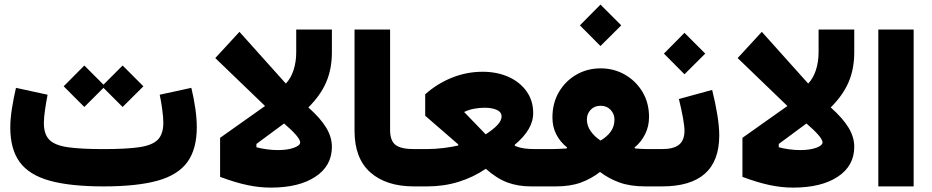

<svg xmlns="http://www.w3.org/2000/svg" viewBox="-20 -832 4159 857"><path d="M834 -439.9Q845.2 -394.5 851.8 -348.1Q858.4 -301.8 858.4 -264.2Q858.4 -166.5 816.4 -108.6Q774.4 -50.8 682.9 -25.4Q591.3 0 442.4 0Q293.9 0 202.1 -25.4Q110.4 -50.8 68.1 -108.4Q25.9 -166 25.9 -262.7Q25.9 -300.3 33.2 -347.2Q40.5 -394 51.3 -439.9L192.4 -409.2Q186 -377 180.9 -341.3Q175.8 -305.7 175.8 -282.7Q175.8 -232.9 200.4 -208Q225.1 -183.1 283.2 -174.8Q341.3 -166.5 442.4 -166.5Q543.9 -166.5 602.1 -175Q660.2 -183.6 684.6 -208.7Q709 -233.9 709 -284.2Q709 -307.1 704.3 -342.3Q699.7 -377.4 692.9 -409.2ZM264.2 -446.8 356.4 -539.6 441.9 -454.1 527.3 -539.6 620.1 -446.8 527.3 -354.5 441.9 -439.9 356.4 -354.5Z M1048.8 -689.9 1255.9 -459Q1278.3 -482.4 1290.3 -519Q1302.2 -555.7 1302.2 -598.6V-700.2H1461.4V-598.6Q1461.4 -523.9 1436 -465.1Q1410.6 -406.2 1356.4 -352.5Q1410.2 -304.7 1435.8 -262.5Q1461.4 -220.2 1461.4 -176.8Q1461.4 -91.8 1387.9 -43.2Q1314.5 5.4 1189 5.4Q1137.2 5.4 1084 -5.9Q1030.8 -17.1 962.4 -42.5V-216.8L1163.1 -358.9L940.9 -572.8ZM1248 -280.8 1124.5 -189.5V-174.8Q1143.6 -169.4 1169.2 -165.8Q1194.8 -162.1 1219.7 -162.1Q1263.7 -162.1 1291.7 -172.4Q1319.8 -182.6 1319.8 -196.3Q1319.8 -219.2 1248 -280.8Z M1562.5 -700.2H1721.2V-252Q1721.2 -204.1 1745.4 -185.3Q1769.5 -166.5 1827.6 -166.5H1828.1V0H1827.6Q1703.6 0 1633.1 -62.5Q1562.5 -125 1562.5 -248Z M2133.8 -511.7Q2198.7 -511.7 2249.8 -488.8Q2300.8 -465.8 2330.3 -424.3Q2359.9 -382.8 2359.9 -327.6Q2359.9 -289.1 2338.4 -253.7Q2316.9 -218.3 2277.8 -186V-181.2Q2300.3 -171.9 2322.3 -169.2Q2344.2 -166.5 2369.6 -166.5H2405.3V0H2350.6Q2291.5 0 2244.1 -17.8Q2196.8 -35.6 2148.4 -78.6Q2092.3 -40.5 2026.6 -20.3Q1960.9 0 1886.7 0H1828.1Q1815.9 0 1810.8 -19.8Q1805.7 -39.6 1805.7 -84Q1805.7 -127.9 1810.8 -147.2Q1815.9 -166.5 1828.1 -166.5H1881.8Q1922.4 -166.5 1960.7 -171.4Q1999 -176.3 2025.4 -182.6V-187.5L1877.9 -315.4V-411.1Q1931.6 -459 1997.6 -485.4Q2063.5 -511.7 2133.8 -511.7ZM2143.6 -351.1Q2119.6 -351.1 2096.2 -346.7Q2072.8 -342.3 2052.2 -332.5V-331.5L2147.9 -232.4Q2182.6 -254.9 2200.7 -274.4Q2218.8 -293.9 2218.8 -312Q2218.8 -332 2197.3 -341.6Q2175.8 -351.1 2143.6 -351.1Z M2568.4 -718.8 2660.2 -811.5 2752.9 -718.8 2660.2 -626.5ZM2445.8 -307.6Q2445.8 -372.1 2474.9 -421.4Q2503.9 -470.7 2552.7 -498.8Q2601.6 -526.9 2661.1 -526.9Q2720.2 -526.9 2769.3 -498.8Q2818.4 -470.7 2847.7 -421.9Q2877 -373 2877 -309.6Q2877 -268.1 2859.6 -233.2Q2842.3 -198.2 2812 -173.3L2814.5 -169.4Q2828.1 -168.5 2841.8 -167.5Q2855.5 -166.5 2870.6 -166.5H2918V0H2861.3Q2793.5 0 2745.4 -17.3Q2697.3 -34.7 2658.2 -64.5Q2620.1 -34.7 2573.2 -17.3Q2526.4 0 2460.9 0H2405.3Q2393.1 0 2387.7 -20Q2382.3 -40 2382.3 -84Q2382.3 -127.4 2387.7 -147Q2393.1 -166.5 2405.3 -166.5H2440.9Q2458.5 -166.5 2475.6 -167.5Q2492.7 -168.5 2509.3 -169.4L2511.2 -173.8Q2480.5 -198.2 2463.1 -231.9Q2445.8 -265.6 2445.8 -307.6ZM2660.6 -204.6Q2689.5 -221.7 2706.1 -244.6Q2722.7 -267.6 2722.7 -298.8Q2722.7 -323.2 2705.6 -341.6Q2688.5 -359.9 2661.1 -359.9Q2633.3 -359.9 2616.5 -342Q2599.6 -324.2 2599.6 -298.8Q2599.6 -270.5 2616.7 -246.3Q2633.8 -222.2 2660.6 -204.6Z M3158.7 -430.7Q3173.8 -370.1 3182.1 -318.1Q3190.4 -266.1 3190.4 -227.5Q3190.4 0 2934.6 0H2918Q2895.5 0 2895.5 -84Q2895.5 -166.5 2918 -166.5H2934.6Q2986.3 -166.5 3010.7 -186Q3035.2 -205.6 3035.2 -248.5Q3035.2 -268.6 3028.6 -305.4Q3022 -342.3 3010.3 -390.1ZM2943.4 -592.8 3035.2 -685.5 3127.9 -592.8 3035.2 -500.5Z M3380.4 -689.9 3587.4 -459Q3609.9 -482.4 3621.8 -519Q3633.8 -555.7 3633.8 -598.6V-700.2H3793V-598.6Q3793 -523.9 3767.6 -465.1Q3742.2 -406.2 3688 -352.5Q3741.7 -304.7 3767.3 -262.5Q3793 -220.2 3793 -176.8Q3793 -91.8 3719.5 -43.2Q3646 5.4 3520.5 5.4Q3468.8 5.4 3415.5 -5.9Q3362.3 -17.1 3293.9 -42.5V-216.8L3494.6 -358.9L3272.5 -572.8ZM3579.6 -280.8 3456.1 -189.5V-174.8Q3475.1 -169.4 3500.7 -165.8Q3526.4 -162.1 3551.3 -162.1Q3595.2 -162.1 3623.3 -172.4Q3651.4 -182.6 3651.4 -196.3Q3651.4 -219.2 3579.6 -280.8Z M4058.1 0H3900.4V-700.2H4058.1Z"/></svg>

Font: Estedad-FD ExtraBold
Style: Regular
Weight: 800
Designer: Amin Abedi
Version: Version 7.3